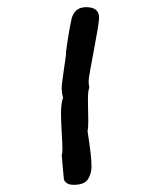

<svg xmlns="http://www.w3.org/2000/svg" viewBox="-20 -556 447 535"><path d="M256 -510V-506Q256 -497 251.5 -471Q247 -445 241.5 -415.5Q236 -386 231.5 -361.5Q227 -337 227 -331Q227 -325 227.5 -320.5Q228 -316 229 -312Q225 -305 225 -276Q225 -262 225.5 -246.5Q226 -231 226 -220Q226 -209 225.5 -202Q225 -195 224 -190Q229 -158 232 -133.5Q235 -109 235 -92Q235 -72 225 -56.5Q215 -41 185 -41Q164 -41 158 -56L152 -123Q154 -129 154 -140Q154 -144 153.5 -157.5Q153 -171 152 -186.5Q151 -202 150.5 -216.5Q150 -231 150 -237Q150 -272 156 -283Q152 -295 152 -313Q152 -319 154 -333Q156 -347 158 -362Q160 -377 162 -390Q164 -403 164 -408V-412Q166 -426 169.5 -450Q173 -474 180 -506Q189 -536 220 -536Q254 -536 256 -510Z"/></svg>

Font: Gaegu
Style: Regular
Weight: 400
Designer: JIKJI
Foundry: JIKJI
Version: Version 1.00